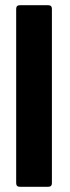

<svg xmlns="http://www.w3.org/2000/svg" viewBox="-20 -716 268 736"><path d="M56 0Q42 0 42 -14V-682Q42 -696 56 -696H165Q179 -696 179 -682V-14Q179 0 165 0Z"/></svg>

Font: AL Dynamic
Style: Bold
Weight: 700
Version: Version 1.000; ttfautohint (v1.8.2) -l 8 -r 50 -G 200 -x 14 